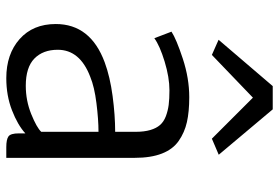

<svg xmlns="http://www.w3.org/2000/svg" viewBox="-156 -710 874 601"><g transform="rotate(90 280.5 -409.0)"><path d="M473.6 7.8H439.9Q416 7.8 406.5 1Q397 -5.9 397 -31.2V-51.8Q370.6 -27.8 324.7 -10Q278.8 7.8 224.1 7.8Q148.9 7.8 101.8 -33.9Q54.7 -75.7 54.7 -147Q54.7 -255.9 174.8 -300.3Q219.7 -316.9 280.3 -325Q340.8 -333 392.1 -333V-397.5Q392.1 -423.8 386.5 -442.9Q380.9 -461.9 370.8 -473.4Q360.8 -484.9 343.8 -491.5Q326.7 -498 307.9 -500.5Q289.1 -502.9 262.2 -502.9Q221.7 -502.9 172.1 -487.8Q122.6 -472.7 99.1 -455.6L78.6 -509.3Q101.6 -524.4 163.1 -544.7Q224.6 -564.9 283.7 -564.9Q329.1 -564.9 361.6 -557.6Q394 -550.3 420.4 -532Q446.8 -513.7 460.2 -479.2Q473.6 -444.8 473.6 -394ZM248 -53.2Q294.4 -53.2 336.7 -70.3Q378.9 -87.4 392.1 -101.6V-280.8Q353.5 -280.8 302.5 -274.4Q251.5 -268.1 219.7 -254.9Q135.3 -222.7 135.3 -153.3Q135.3 -106.9 162.8 -80.1Q190.4 -53.2 248 -53.2ZM151.4 -635.7 104 -656.7 249 -826.2H321.8L463.9 -657.2L413.6 -635.7L285.2 -764.2Z"/></g></svg>

Font: HaufeMerriweatherSansLt
Style: Regular
Weight: 300
Designer: Eben Sorkin
Foundry: Eben Sorkin
Version: Version 1.56